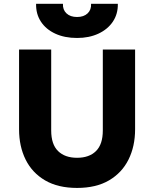

<svg xmlns="http://www.w3.org/2000/svg" viewBox="-20 -956 796 992"><path d="M378.2 15Q279.9 15 213.2 -23.9Q146.5 -62.9 112.5 -131.2Q78.5 -199.6 78.5 -288V-700H244.5V-281.8Q244.5 -210.4 279.9 -175.6Q315.2 -140.8 378.2 -140.8Q440.9 -140.8 476.1 -175.6Q511.2 -210.4 511.2 -281.8V-700H678V-288Q678 -200 644 -131.6Q610 -63.2 543.3 -24.1Q476.6 15 378.2 15ZM378.2 -759.8Q313.9 -759.8 265.8 -782Q217.6 -804.2 191.4 -844.1Q165.2 -884 166.5 -936.5H305.2Q303.6 -905.8 323.4 -887Q343.2 -868.2 378.2 -868.2Q413 -868.2 432.7 -887Q452.4 -905.8 450.5 -936.5H588.8Q589.9 -884 563.1 -844.1Q536.2 -804.2 488.2 -782Q440.2 -759.8 378.2 -759.8Z"/></svg>

Font: Geologica-Sharp
Style: Regular
Weight: 100
Designer: Sindre Bremnes, Frode Helland
Foundry: Monokrom Skriftforlag AS
Version: Version 1.010;gftools[0.9.28]